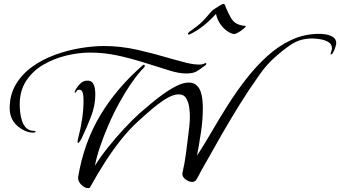

<svg xmlns="http://www.w3.org/2000/svg" viewBox="-20 -935 1759 993"><path d="M436 38Q418 38 401 21Q384 4 384 -14V-19Q414 -198 499 -339.5Q584 -481 720 -599Q721 -600 723 -600Q729 -600 729 -594Q729 -592 727 -588Q695 -556 662 -508.5Q629 -461 598 -405Q567 -349 541.5 -290Q516 -231 497.5 -176.5Q479 -122 471 -78Q498 -122 537.5 -171.5Q577 -221 620 -267.5Q663 -314 702 -349Q723 -367 754 -393.5Q785 -420 821.5 -446.5Q858 -473 893 -490.5Q928 -508 956 -508Q981 -508 996 -494.5Q1011 -481 1018 -460.5Q1025 -440 1027 -417Q1029 -394 1029 -376Q1029 -315 1019.5 -252Q1010 -189 999 -130Q1035 -185 1074 -252.5Q1113 -320 1158 -391Q1203 -462 1254 -527.5Q1305 -593 1363 -645.5Q1421 -698 1488 -729Q1555 -760 1632 -760Q1648 -760 1668 -756.5Q1688 -753 1703.5 -742.5Q1719 -732 1719 -711Q1719 -706 1714.5 -691.5Q1710 -677 1703.5 -665Q1697 -653 1691 -653Q1690 -653 1690 -656Q1690 -663 1693.5 -670Q1697 -677 1697 -685Q1697 -707 1677.5 -718Q1658 -729 1634 -732.5Q1610 -736 1594 -736Q1531 -736 1483 -703Q1435 -670 1391 -629Q1354 -594 1323.5 -550.5Q1293 -507 1264 -464Q1215 -389 1169 -311.5Q1123 -234 1079 -155Q1065 -130 1050.5 -104.5Q1036 -79 1021 -53Q1015 -41 1008.5 -28.5Q1002 -16 995 -5Q987 6 974 6Q958 6 940.5 -6.5Q923 -19 923 -36Q923 -38 923.5 -39.5Q924 -41 924 -42Q935 -90 941.5 -139.5Q948 -189 954 -238Q957 -261 959.5 -285Q962 -309 962 -334Q962 -353 958.5 -379.5Q955 -406 943 -426.5Q931 -447 903 -447Q881 -447 852.5 -432Q824 -417 794.5 -394Q765 -371 740 -348.5Q715 -326 698 -311Q649 -267 604 -210Q559 -153 520 -91.5Q481 -30 449 28Q447 33 445 35.5Q443 38 436 38ZM151 -249Q130 -249 108 -259Q71 -276 50.5 -305.5Q30 -335 30 -375Q30 -445 62 -498.5Q94 -552 147 -590Q200 -628 264.5 -651.5Q329 -675 395 -686Q461 -697 518 -697Q605 -697 692.5 -677Q780 -657 863 -632Q895 -623 937 -612Q979 -601 1012 -601Q1026 -601 1033.5 -605Q1041 -609 1044 -609Q1047 -609 1047 -606Q1047 -602 1044.5 -599.5Q1042 -597 1039 -595Q1014 -576 996 -565.5Q978 -555 943 -555Q922 -555 901.5 -559Q881 -563 861 -569Q793 -590 725 -611.5Q657 -633 588 -648Q519 -663 446 -663Q386 -663 322 -647.5Q258 -632 203.5 -600Q149 -568 115.5 -517Q82 -466 82 -395Q82 -377 84.5 -353.5Q87 -330 94.5 -308Q102 -286 117 -272Q132 -258 157 -258Q159 -258 161.5 -257.5Q164 -257 164 -254Q164 -251 158.5 -250Q153 -249 151 -249ZM383 -196Q382 -196 381.5 -198Q381 -200 381 -201Q381 -207 382.5 -212.5Q384 -218 385 -223Q397 -269 404.5 -318.5Q412 -368 412 -415Q412 -424 411 -437.5Q410 -451 405.5 -461Q401 -471 390 -471Q379 -471 376 -463.5Q373 -456 368 -456Q366 -456 366 -459Q366 -461 368 -465Q377 -484 393.5 -501Q410 -518 432 -518Q451 -518 459.5 -506Q468 -494 470.5 -477.5Q473 -461 473 -447Q473 -389 450 -330Q427 -271 402 -219Q400 -215 394 -205.5Q388 -196 383 -196ZM957 -756Q952 -756 952 -760Q952 -763 955 -766Q958 -769 959 -770Q978 -784 995.5 -797Q1013 -810 1030 -827Q1035 -832 1045.5 -844Q1056 -856 1065.5 -867Q1075 -878 1077 -880Q1081 -883 1093.5 -891.5Q1106 -900 1119 -907.5Q1132 -915 1136 -915Q1141 -915 1144.5 -907Q1148 -899 1149 -894Q1163 -862 1174.5 -842.5Q1186 -823 1202.5 -813.5Q1219 -804 1248 -801Q1251 -801 1251 -800Q1251 -795 1238.5 -785Q1226 -775 1212 -767Q1198 -759 1193 -759Q1179 -759 1159 -771.5Q1139 -784 1121.5 -807.5Q1104 -831 1097 -863Q1067 -830 1033.5 -803Q1000 -776 963 -758Q959 -756 957 -756Z"/></svg>

Font: My Soul
Style: Regular
Weight: 400
Designer: Robert E. Leuschke
Foundry: Robert E. Leuschke
Version: Version 1.010; ttfautohint (v1.8.4.7-5d5b)